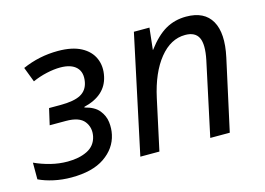

<svg xmlns="http://www.w3.org/2000/svg" viewBox="-79 -690 1169 846"><g transform="rotate(-15 505.5 -267.0)"><path d="M153 10Q111 10 72.5 1.5Q34 -7 5 -21V-97Q40 -81 78 -71.5Q116 -62 155 -62Q208 -62 245 -80.5Q282 -99 291 -140Q299 -179 276.5 -208Q254 -237 193 -237H119L136 -311H188Q250 -311 280.5 -327.5Q311 -344 318 -381Q326 -424 302.5 -447.5Q279 -471 229 -471Q201 -471 167 -463.5Q133 -456 102 -442L76 -510Q153 -544 238 -544Q303 -544 343.5 -522.5Q384 -501 400 -464Q416 -427 406 -382Q388 -300 288 -276L287 -273Q332 -262 352 -237Q372 -212 375.5 -182.5Q379 -153 373 -126Q360 -66 304.5 -28Q249 10 153 10Z M469 0 584 -539H655L644 -440H645Q687 -496 729 -520Q771 -544 823 -544Q906 -544 938.5 -487Q971 -430 948 -324L877 0H788L860 -336Q874 -404 859 -435.5Q844 -467 798 -467Q732 -467 681 -404Q630 -341 606 -231L556 0Z"/></g></svg>

Font: Noto Sans
Style: Italic
Weight: 400
Italic angle: -12°
Designer: Monotype Design Team
Foundry: Monotype Imaging Inc.
Version: Version 2.013; ttfautohint (v1.8.4.7-5d5b)